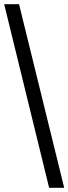

<svg xmlns="http://www.w3.org/2000/svg" viewBox="-20 -780 328 921"><path d="M215.7 121 0 -760H71.3L288 121Z"/></svg>

Font: Noto Serif Ethiopic
Style: Regular
Weight: 400
Designer: Monotype Design Team
Foundry: Monotype Imaging Inc.
Version: Version 2.102